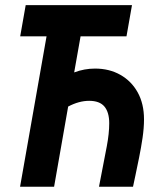

<svg xmlns="http://www.w3.org/2000/svg" viewBox="-20 -713 626 733"><path d="M56.6 0 157.7 -574.2H57.1L78.1 -693.4H483.9L462.9 -574.2H287.6L263.2 -436.5Q301.8 -451.2 342.8 -451.2Q397.5 -451.2 439.7 -427.2Q481.9 -403.3 505.9 -359.9Q529.8 -316.4 529.8 -257.3Q529.8 -224.6 524.2 -186.5Q518.6 -148.4 511 -111.3Q503.4 -74.2 497.1 -43.9L487.8 0H357.9L367.7 -50.8Q378.4 -105.5 387.7 -154.5Q397 -203.6 397 -242.7Q397 -284.2 378.7 -306.2Q360.4 -328.1 320.3 -328.1Q281.7 -328.1 240.2 -306.2L186.5 0Z"/></svg>

Font: Cascadia Code PL
Style: Bold Italic
Weight: 700
Italic angle: -10°
Monospace: yes
Designer: Aaron Bell
Foundry: Saja Typeworks
Version: Version 2404.023; ttfautohint (v1.8.4)